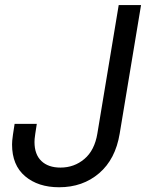

<svg xmlns="http://www.w3.org/2000/svg" viewBox="-20 -748 591 777"><path d="M219.2 9.8Q134.3 9.8 81.5 -34.9Q28.8 -79.6 28.8 -163.1Q28.8 -169.9 29.5 -179Q30.3 -188 32.5 -203.6Q34.7 -219.2 39.1 -246.6H128.9Q125 -221.2 122.8 -207Q120.6 -192.9 120.1 -185.8Q119.6 -178.7 119.6 -173.3Q119.6 -123 147.5 -96.4Q175.3 -69.8 224.6 -69.8Q280.3 -69.8 321.5 -104.7Q362.8 -139.6 374 -207.5L460.4 -727.5H550.8L464.4 -207.5Q447.3 -103.5 381.1 -46.9Q314.9 9.8 219.2 9.8Z"/></svg>

Font: Inter 24pt
Style: Italic
Weight: 400
Italic angle: -9.3988°
Designer: Rasmus Andersson
Foundry: rsms
Version: Version 4.001;git-66647c0bb